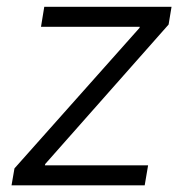

<svg xmlns="http://www.w3.org/2000/svg" viewBox="-20 -556 558 576"><path d="M14.6 0 23.4 -50.8 398.4 -472.2 399.4 -475.6H103L112.8 -535.6H494.6L485.8 -482.4L115.7 -64L114.7 -60.1H424.3L414.1 0Z"/></svg>

Font: Inter 20pt Light
Style: Italic
Weight: 300
Italic angle: -9.3988°
Version: Version 4.001;git-66647c0bb